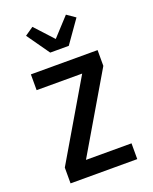

<svg xmlns="http://www.w3.org/2000/svg" viewBox="-167 -1017 884 1109"><g transform="rotate(-20 275.0 -462.5)"><path d="M70 0V-97L350 -573H70V-670H480V-573L200 -97H480V0ZM218 -750 120 -889 172 -925 275 -813 378 -925 430 -889 332 -750Z"/></g></svg>

Font: Lode
Style: Bold
Weight: 700
Monospace: yes
Designer: Belleve Invis
Foundry: Belleve Invis
Version: Version 29.2.0; ttfautohint (v1.8.3)